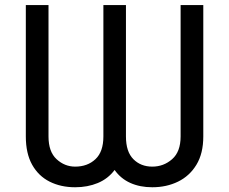

<svg xmlns="http://www.w3.org/2000/svg" viewBox="-20 -748 927 777"><path d="M84.5 -195.8V-727.5H176.3V-195.8Q176.3 -133.8 209 -103.8Q241.7 -73.7 284.2 -73.7Q334 -73.7 366.2 -103.8Q398.4 -133.8 398.4 -195.8V-727.5H489.7V-195.8Q489.7 -133.8 519.8 -103.8Q549.8 -73.7 596.2 -73.7Q642.1 -73.7 676.5 -103.8Q710.9 -133.8 710.9 -195.8V-727.5H802.7V-195.8Q802.7 -127 774.9 -81.3Q747.1 -35.6 700.4 -12.9Q653.8 9.8 596.2 9.8Q546.4 9.8 507.6 -7.6Q468.8 -24.9 443.8 -60.1Q417 -24.4 375.7 -7.3Q334.5 9.8 284.2 9.8Q226.1 9.8 180.9 -12.9Q135.7 -35.6 110.1 -81.3Q84.5 -127 84.5 -195.8Z"/></svg>

Font: Inter 18pt
Style: Regular
Weight: 400
Designer: Rasmus Andersson
Foundry: rsms
Version: Version 4.001;git-66647c0bb